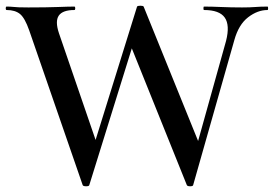

<svg xmlns="http://www.w3.org/2000/svg" viewBox="-20 -648 957 671"><path d="M431 -503 473 -583 292 -1Q291 3 281 3Q271 3 269 -1L82 -542Q67 -585 50 -599Q33 -613 3 -613Q0 -613 0 -619Q0 -625 3 -625Q16 -625 24.5 -624Q33 -623 45.5 -622.5Q58 -622 79 -622Q143 -622 181.5 -623.5Q220 -625 240 -625Q243 -625 243 -619Q243 -613 240 -613Q199 -613 185.5 -593.5Q172 -574 186 -532L323 -133L278 -43L459 -625Q461 -628 470.5 -628Q480 -628 482 -625L683 -129L641 -43L770 -505Q784 -560 765.5 -586.5Q747 -613 693 -613Q691 -613 691 -619Q691 -625 693 -625Q720 -625 753.5 -623.5Q787 -622 826 -622Q854 -622 872 -623.5Q890 -625 915 -625Q917 -625 917 -619Q917 -613 915 -613Q880 -613 847 -587.5Q814 -562 799 -508L655 -1Q654 3 644.5 3Q635 3 633 -1Z"/></svg>

Font: Cormorant Infant Light SemiBold
Style: Regular
Weight: 600
Version: Version 4.001